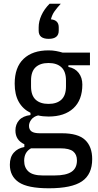

<svg xmlns="http://www.w3.org/2000/svg" viewBox="-20 -801 526 1033"><path d="M476 55Q476 137 421 174.5Q366 212 243 212Q129 212 81 179.5Q33 147 33 85Q33 44 54.5 20Q76 -4 111 -10V-25Q63 -47 63 -99Q63 -132 83 -154.5Q103 -177 144 -182V-194Q103 -214 81 -253Q59 -292 59 -351Q59 -439 107 -484.5Q155 -530 241 -530Q263 -530 281.5 -526.5Q300 -523 317 -518H464V-450H348V-441Q384 -434 403.5 -408.5Q423 -383 423 -346Q423 -263 375 -218.5Q327 -174 241 -174Q210 -174 185 -180Q161 -174 148.5 -157.5Q136 -141 136 -124Q136 -104 149.5 -94Q163 -84 195 -84H313Q400 -84 438 -48Q476 -12 476 55ZM241 -242Q286 -242 310.5 -265Q335 -288 335 -336V-368Q335 -416 310.5 -439Q286 -462 241 -462Q196 -462 171.5 -439Q147 -416 147 -368V-336Q147 -288 171.5 -265Q196 -242 241 -242ZM394 62Q394 30 373.5 13.5Q353 -3 305 -3H147Q110 17 110 64Q110 101 133.5 122Q157 143 210 143H274Q335 143 364.5 123.5Q394 104 394 62ZM242 -592Q188 -592 188 -636V-654Q188 -686 203 -719Q218 -752 247 -781H307Q286 -758 273 -739.5Q260 -721 254 -697Q296 -693 296 -654V-636Q296 -592 242 -592Z"/></svg>

Font: IBM Plex Sans Cond Text
Style: Regular
Weight: 450
Width: 3
Designer: Mike Abbink, Paul van der Laan, Pieter van Rosmalen
Foundry: Bold Monday
Version: Version 1.3